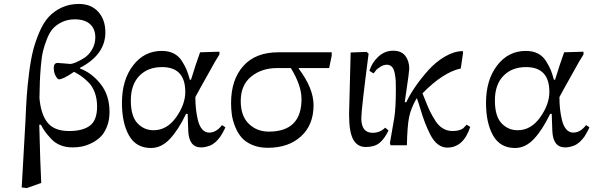

<svg xmlns="http://www.w3.org/2000/svg" viewBox="-20 -736 3007 973"><path d="M514 -572Q514 -459 385 -392V-389Q445 -367 490 -310Q535 -253 535 -169Q535 -126 521.5 -93Q508 -60 488 -41Q468 -22 441.5 -9.5Q415 3 392.5 7Q370 11 348 11Q314 11 286.5 0Q259 -11 239.5 -32Q220 -53 209.5 -67.5Q199 -82 187 -104H179Q184 101 189 191L116 217L90 214L109 -123Q112 -197 115.5 -248.5Q119 -300 127.5 -367Q136 -434 147.5 -479.5Q159 -525 179.5 -573Q200 -621 226.5 -650Q253 -679 292 -697.5Q331 -716 380 -716Q442 -716 478 -676Q514 -636 514 -572ZM330 -72Q400 -72 436 -99.5Q472 -127 472 -196Q472 -235 460.5 -266.5Q449 -298 429 -318Q409 -338 394 -348.5Q379 -359 361 -369Q357 -371 355 -372Q300 -334 279 -334Q272 -334 263 -349.5Q254 -365 253 -382Q249 -417 272 -417Q278 -417 306 -414.5Q334 -412 335 -412Q346 -412 365 -420Q384 -428 407 -442.5Q430 -457 446.5 -485Q463 -513 463 -547Q463 -590 436 -614Q409 -638 360 -638Q324 -638 296 -625Q268 -612 250 -593Q232 -574 218.5 -540Q205 -506 198 -477Q191 -448 187 -400.5Q183 -353 182 -322Q181 -291 180 -239Q187 -157 221 -114.5Q255 -72 330 -72Z M942 -332H948Q972 -411 994 -471L1092 -474V-460L1070 -424Q970 -246 970 -244Q970 -213 973 -184.5Q976 -156 983 -127Q990 -98 1004.5 -81Q1019 -64 1040 -64Q1076 -64 1105 -102L1122 -91Q1122 -90 1118 -81.5Q1114 -73 1112 -70Q1110 -67 1105 -57.5Q1100 -48 1096.5 -43.5Q1093 -39 1086 -30.5Q1079 -22 1073.5 -17Q1068 -12 1059 -6Q1050 0 1041.5 3Q1033 6 1022 8.5Q1011 11 999 11Q937 11 934 -74Q933 -87 932.5 -115Q932 -143 931 -159H923Q884 -78 841 -32Q798 14 745 14Q670 14 634 -49Q598 -112 598 -215Q598 -331 654.5 -404.5Q711 -478 800 -478Q835 -478 860.5 -465Q886 -452 902 -426.5Q918 -401 926 -381.5Q934 -362 942 -332ZM758 -76Q826 -76 872.5 -141.5Q919 -207 919 -270Q919 -396 801 -396Q729 -396 686 -351.5Q643 -307 643 -227Q643 -147 676.5 -111.5Q710 -76 758 -76Z M1661 -454 1648 -391H1494V-388Q1569 -288 1569 -203Q1569 -103 1505.5 -45Q1442 13 1337 13Q1292 13 1257.5 -2Q1223 -17 1203.5 -40Q1184 -63 1171.5 -94.5Q1159 -126 1155 -154.5Q1151 -183 1151 -214Q1151 -332 1213 -401.5Q1275 -471 1390 -471H1661ZM1454 -391H1383Q1306 -391 1253 -348Q1200 -305 1200 -224Q1200 -148 1241 -108.5Q1282 -69 1342 -69Q1508 -69 1508 -234Q1508 -303 1454 -391Z M1749 -157Q1749 -177 1757 -470L1838 -473L1848 -464Q1811 -180 1811 -137Q1811 -63 1868 -63Q1906 -63 1932 -89L1949 -75Q1929 -33 1903.5 -12Q1878 9 1834 9Q1791 9 1770 -29Q1749 -67 1749 -157Z M2345 -104 2363 -93Q2329 12 2246 12Q2220 12 2198 -5.5Q2176 -23 2160 -55Q2144 -87 2133 -116Q2122 -145 2110.5 -183.5Q2099 -222 2093 -237H2091Q2062 -187 2053 -141.5Q2044 -96 2042 0H1959L1956 -11L1978 -138Q1986 -190 1986 -278V-286Q1986 -311 1985.5 -324.5Q1985 -338 1981 -361.5Q1977 -385 1967 -396.5Q1957 -408 1941 -408Q1924 -408 1908.5 -398Q1893 -388 1889 -384Q1885 -380 1873 -364L1852 -377Q1865 -419 1897.5 -449Q1930 -479 1972 -479Q2014 -479 2034 -453Q2054 -427 2054 -387Q2054 -374 2038 -266L2031 -218H2039Q2056 -255 2084.5 -296.5Q2113 -338 2150.5 -380Q2188 -422 2235 -449.5Q2282 -477 2326 -477V-463L2315 -389Q2226 -370 2121 -263Q2126 -252 2138 -221Q2150 -190 2160.5 -169Q2171 -148 2187 -123Q2203 -98 2225 -85Q2247 -72 2273 -72Q2294 -72 2308 -76.5Q2322 -81 2328 -86.5Q2334 -92 2345 -104Z M2787 -332H2793Q2817 -411 2839 -471L2937 -474V-460L2915 -424Q2815 -246 2815 -244Q2815 -213 2818 -184.5Q2821 -156 2828 -127Q2835 -98 2849.5 -81Q2864 -64 2885 -64Q2921 -64 2950 -102L2967 -91Q2967 -90 2963 -81.5Q2959 -73 2957 -70Q2955 -67 2950 -57.5Q2945 -48 2941.5 -43.5Q2938 -39 2931 -30.5Q2924 -22 2918.5 -17Q2913 -12 2904 -6Q2895 0 2886.5 3Q2878 6 2867 8.5Q2856 11 2844 11Q2782 11 2779 -74Q2778 -87 2777.5 -115Q2777 -143 2776 -159H2768Q2729 -78 2686 -32Q2643 14 2590 14Q2515 14 2479 -49Q2443 -112 2443 -215Q2443 -331 2499.5 -404.5Q2556 -478 2645 -478Q2680 -478 2705.5 -465Q2731 -452 2747 -426.5Q2763 -401 2771 -381.5Q2779 -362 2787 -332ZM2603 -76Q2671 -76 2717.5 -141.5Q2764 -207 2764 -270Q2764 -396 2646 -396Q2574 -396 2531 -351.5Q2488 -307 2488 -227Q2488 -147 2521.5 -111.5Q2555 -76 2603 -76Z"/></svg>

Font: myMathFont
Style: Regular
Weight: 400
Designer: Ross Mills, John Hudson & Paul Hanslow, Tiro Typeworks Ltd; with prior portions MicroPress Inc., and Coen Hoffman. Math 
Foundry: Tiro Typeworks Ltd
Version: Version 2.13 b171